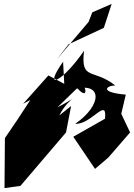

<svg xmlns="http://www.w3.org/2000/svg" viewBox="-20 -870 684 980"><path d="M374 -420C451 -334 407 -500 363 -416C503 -451 502 -334 364 -238C446 -233 528 -378 516 -264L354 -172L465 -8L533 -66L644 -194L599 -289L622 -387C484 -399 523 -433 568 -434C455 -523 391 -455 409 -611C301 -453 193 -400 302 -555L308 -442L227 -485L98 -340L135 -360C93 -294 49 -229 5 -165L3 90L84 79L317 -194L343 -329L283 -281C331 -380 422 -399 273 -322ZM432 -758 270 -567 330 -644 510 -728 550 -850 451 -807Z"/></svg>

Font: Asimov Silicon
Style: Regular
Weight: 400
Designer: Google
Version: Version 2.000980; 2014